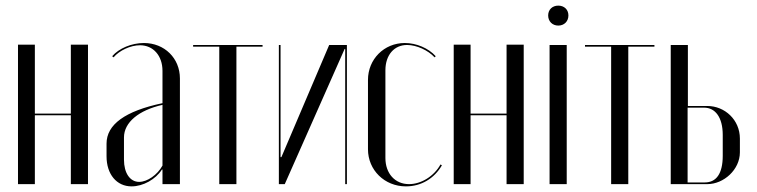

<svg xmlns="http://www.w3.org/2000/svg" viewBox="-20 -655 2692 683"><path d="M44 -496V0H104V-245H232V0H293V-496H232V-251H104V-496Z M359 -99C359 -35 395 8 448 8C489 8 534 -17 556 -52H558V0H620V-376C620 -448 565 -502 492 -502C448 -502 403 -483 379 -455L384 -451C404 -475 444 -494 478 -494C525 -494 558 -457 558 -403V-288C425 -260 359 -212 359 -144ZM475 -8C442 -8 421 -40 421 -87V-166C421 -220 474 -263 558 -282V-66C540 -33 504 -8 475 -8Z M914 -495H667V-489H760V0H821V-489H914Z M1151 -495 981 -96H978V-495H972V0H993L1206 -481H1208V0H1214V-495Z M1289 -371V-124C1289 -50 1348 8 1424 8C1478 8 1525 -20 1552 -67L1547 -70C1524 -28 1478 0 1435 0C1385 0 1351 -38 1351 -93V-405C1351 -459 1382 -495 1428 -495C1462 -495 1503 -476 1526 -451L1530 -455C1504 -484 1461 -502 1420 -502C1346 -502 1289 -444 1289 -371Z M1594 -496V0H1654V-245H1782V0H1843V-496H1782V-251H1654V-496Z M1930 -600C1930 -579 1945 -564 1966 -564C1987 -564 2002 -579 2002 -600C2002 -621 1987 -635 1966 -635C1945 -635 1930 -621 1930 -600ZM1935 -495V0H1996V-495Z M2308 -495H2061V-489H2154V0H2215V-489H2308Z M2427 -278V-495H2366V0H2496C2555 0 2612 -52 2612 -113V-162C2612 -229 2558 -278 2496 -278ZM2551 -101C2551 -37 2528 -6 2487 -6H2426V-272H2485C2524 -272 2551 -238 2551 -175Z"/></svg>

Font: Moniqa Display
Style: Regular
Weight: 400
Designer: Rajesh Rajput
Foundry: Rajesh Rajput
Version: Version 1.000